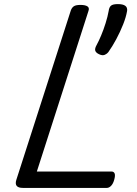

<svg xmlns="http://www.w3.org/2000/svg" viewBox="-20 -918 667 938"><path d="M92 0Q47 0 60 -40L326 -867Q331 -881 341 -887.5Q351 -894 373 -894Q396 -894 407 -887Q418 -880 412 -864L160 -80H525Q536 -80 540 -70.5Q544 -61 538 -40Q533 -21 523 -10.5Q513 0 502 0ZM464 -653Q449 -660 445.5 -670Q442 -680 452 -698Q462 -716 474 -744.5Q486 -773 496 -805Q506 -837 511 -865Q513 -882 522 -890Q531 -898 556 -898Q580 -898 591.5 -890Q603 -882 601 -865Q596 -835 581.5 -798.5Q567 -762 548 -726.5Q529 -691 509 -663Q504 -656 492.5 -650.5Q481 -645 464 -653Z"/></svg>

Font: Playwrite HR
Style: Regular
Weight: 400
Designer: Veronika Burian, José Scaglione
Foundry: TypeTogether
Version: Version 1.002